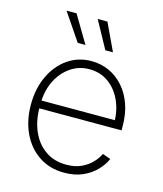

<svg xmlns="http://www.w3.org/2000/svg" viewBox="-114 -842 798 938"><g transform="rotate(15 285.0 -373.0)"><path d="M298.3 11.2Q225.1 11.2 170.7 -25.1Q116.2 -61.5 86.2 -124.8Q56.2 -188 56.2 -269Q56.2 -350.1 86.2 -413.6Q116.2 -477.1 168.7 -513.7Q221.2 -550.3 288.6 -550.3Q335.9 -550.3 377 -531.7Q418 -513.2 449.5 -478.3Q481 -443.4 498.8 -393.8Q516.6 -344.2 516.6 -281.2V-261.2H83.5V-300.8H492.2L472.7 -285.6Q472.7 -349.1 449.5 -399.7Q426.3 -450.2 385 -479.7Q343.8 -509.3 288.6 -509.3Q234.9 -509.3 192.1 -479.2Q149.4 -449.2 125 -398.2Q100.6 -347.2 100.6 -284.2V-266.1Q100.6 -198.7 124.3 -145Q147.9 -91.3 192.4 -60.3Q236.8 -29.3 298.3 -29.3Q342.8 -29.3 374.8 -44.4Q406.7 -59.6 427.7 -82Q448.7 -104.5 458.5 -126.5L499.5 -111.8Q487.3 -82.5 460.4 -54Q433.6 -25.4 393.1 -7.1Q352.5 11.2 298.3 11.2ZM338.9 -618.7 263.2 -756.8H312.5L377.4 -618.7ZM199.2 -618.7 105.5 -756.8H156.2L238.3 -618.7Z"/></g></svg>

Font: Inter 16pt ExtraLight
Style: Regular
Weight: 250
Version: Version 4.001;git-66647c0bb